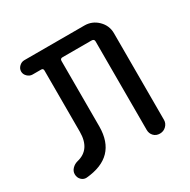

<svg xmlns="http://www.w3.org/2000/svg" viewBox="-125 -637 750 759"><g transform="rotate(-30 250.0 -257.5)"><path d="M60.5 5.9Q46.9 6.8 36.6 -3.4Q26.4 -13.7 26.4 -29.3Q26.4 -43 36.6 -53.7Q46.9 -64.5 61.5 -68.4Q127.9 -84 127.9 -165V-444.3Q127.9 -454.1 118.2 -454.1H79.1Q66.4 -454.1 56.2 -463.9Q45.9 -473.6 45.9 -486.8Q45.9 -500 56.2 -509.8Q66.4 -519.5 79.1 -519.5H353.5Q388.7 -519.5 414.1 -494.6Q439.5 -469.7 439.5 -434.6V-39.1Q439.5 -23.4 427.7 -11.7Q416 0 398.9 0Q381.8 0 371.1 -11.2Q360.4 -22.5 360.4 -39.1V-443.4Q360.4 -454.1 347.7 -454.1H215.8Q205.1 -454.1 205.1 -443.4V-143.6Q204.1 -6.8 60.5 5.9Z"/></g></svg>

Font: Rounded-X Mgen+ 2m regular
Style: Regular
Weight: 400
Designer: [Source Han Sans]
Ryoko NISHIZUKA  (kana & ideographs); Paul D. Hunt (Latin, Greek & Cyrillic); Wenlong ZHANG  (bopomofo
Version: Version 1.059.20150602